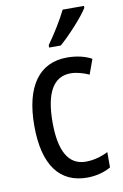

<svg xmlns="http://www.w3.org/2000/svg" viewBox="-88 -817 562 878"><g transform="rotate(-10 193.5 -378.0)"><path d="M366 -757V-766H267C245 -721 211 -666 176 -617V-606H230C272 -642 341 -716 366 -757ZM245 10C284 10 325 0 355 -18V-89C323 -73 288 -63 251 -63C172 -63 132 -131 132 -266C132 -403 172 -473 252 -473C279 -473 310 -464 337 -452L362 -521C333 -537 294 -547 248 -547C119 -547 47 -448 47 -265C47 -80 119 10 245 10Z"/></g></svg>

Font: Noto Sans Gurmukhi UI Condensed
Style: Regular
Weight: 400
Width: 3
Designer: Jelle Bosma - Monotype Design Team
Foundry: Monotype Imaging Inc.
Version: Version 2.004